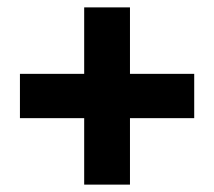

<svg xmlns="http://www.w3.org/2000/svg" viewBox="-20 -590 580 520"><path d="M208 -90V-270H34V-390H208V-570H332V-390H506V-270H332V-90Z"/></svg>

Font: Source Sans 3 Black
Style: Regular
Weight: 900
Designer: Paul D. Hunt
Foundry: Adobe
Version: Version 3.046;hotconv 1.0.118;makeotfexe 2.5.65603